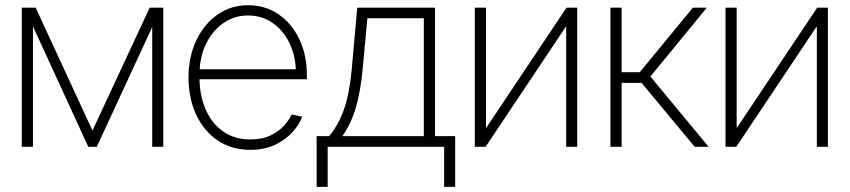

<svg xmlns="http://www.w3.org/2000/svg" viewBox="-20 -565 3270 739"><path d="M319.8 0 106.9 -463.4V0H64V-535.6H117.2L335.9 -62.5L556.2 -535.6H608.4V0H565.9V-460.9L352.5 0Z M943.4 11.7Q870.6 11.7 817.4 -24.7Q764.2 -61 734.9 -124Q705.6 -187 705.6 -266.6Q705.6 -346.2 735.4 -409.2Q765.1 -472.2 816.9 -508.5Q868.7 -544.9 934.6 -544.9Q1001 -544.9 1052 -510Q1103 -475.1 1132.1 -414.3Q1161.1 -353.5 1161.1 -275.9V-259.8H748Q749 -195.3 772 -142.8Q794.9 -90.3 838.4 -59.3Q881.8 -28.3 943.4 -28.3Q989.3 -28.3 1021.5 -43.9Q1053.7 -59.6 1073.7 -82Q1093.8 -104.5 1103 -124.5L1143.1 -115.7Q1131.8 -85.4 1105.5 -56.2Q1079.1 -26.9 1038.3 -7.6Q997.6 11.7 943.4 11.7ZM748.5 -298.3H1118.7Q1115.7 -357.4 1091.6 -404.3Q1067.4 -451.2 1026.9 -478.3Q986.3 -505.4 934.6 -505.4Q884.3 -505.4 843.8 -478.8Q803.2 -452.1 777.8 -405.5Q752.4 -358.9 748.5 -298.3Z M1198.7 154.3V-41H1247.1Q1283.7 -85.9 1304.4 -145.3Q1325.2 -204.6 1334 -300.3L1355 -535.6H1654.3V-41H1731.9V154.3H1689.5V0H1241.2V154.3ZM1297.9 -41H1611.3V-494.6H1394L1376 -300.3Q1368.2 -215.3 1350.1 -152.8Q1332 -90.3 1297.9 -41Z M2201.7 0H2159.2V-461.9H2157.7L1849.1 0H1807.6V-535.6H1850.6V-73.2H1851.6L2160.6 -535.6H2201.7Z M2329.6 0V-535.6H2372.6V-287.1H2442.4L2647 -535.6H2700.7L2483.4 -270.5L2707.5 0H2653.8L2449.2 -246.1H2372.6V0Z M3166.5 0H3124V-461.9H3122.6L2814 0H2772.5V-535.6H2815.4V-73.2H2816.4L3125.5 -535.6H3166.5Z"/></svg>

Font: Inter Display Extra Light
Style: Regular
Weight: 200
Designer: Rasmus Andersson
Foundry: rsms
Version: Version 4.000;git-4fc901f